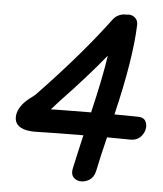

<svg xmlns="http://www.w3.org/2000/svg" viewBox="-52 -766 695 818"><g transform="rotate(5 295.5 -357.0)"><path d="M385 -43Q401 -120 419 -191Q474 -191 519 -190Q545 -190 560.5 -205Q576 -220 580 -240Q584 -260 575 -275Q566 -290 542 -290Q498 -291 442 -291Q500 -533 505 -679Q506 -699 491.5 -711Q477 -723 455 -719H453Q439 -720 423.5 -713Q408 -706 398 -692Q294 -552 139 -387L99 -345Q99 -345 92 -339.5Q85 -334 78 -328.5Q71 -323 71 -323Q31 -290 25 -253Q19 -210 61 -195Q78 -189 107 -188Q121 -188 156 -189Q190 -190 205 -190Q239 -190 318 -191Q302 -124 285 -45Q280 -21 292.5 -8Q305 5 324 5.5Q343 6 361 -5.5Q379 -17 385 -43ZM170 -289 206 -329Q313 -441 392 -538Q378 -442 342 -291Q260 -290 226 -290Q213 -290 170 -289Z"/></g></svg>

Font: Balsamiq Sans
Style: Italic
Weight: 400
Italic angle: -12°
Designer: Michael Angeles
Foundry: Balsamiq SRL
Version: Version 1.020; ttfautohint (v1.8.4.7-5d5b);gftools[0.9.26]